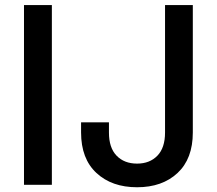

<svg xmlns="http://www.w3.org/2000/svg" viewBox="-20 -748 877 777"><path d="M189.9 -727.5V0H77.1V-727.5ZM534.7 9.8Q432.6 9.8 370.4 -47.9Q308.1 -105.5 308.1 -211.9V-252.9H420.9V-211.4Q420.9 -149.9 451.9 -117.9Q482.9 -85.9 534.7 -85.9Q585.9 -85.9 616.9 -117.9Q647.9 -149.9 647.9 -211.4V-727.5H760.3V-211.9Q760.3 -105.5 698.5 -47.9Q636.7 9.8 534.7 9.8Z"/></svg>

Font: V-Inter
Style: Medium-500
Weight: 500
Designer: Rasmus Andersson
Foundry: rsms
Version: Version 4.000;git-4146feb